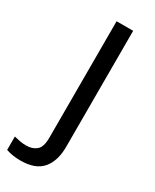

<svg xmlns="http://www.w3.org/2000/svg" viewBox="-255 -590 714 883"><g transform="rotate(30 101.5 -148.0)"><path d="M22 240Q-3 240 -22 236.5Q-41 233 -55 228V157Q-40 161 -24 164Q-8 167 11 167Q43 167 64 149.5Q85 132 85 83V-536H173V80Q173 155 137 197.5Q101 240 22 240Z"/></g></svg>

Font: Noto Sans Historical
Style: Regular
Weight: 400
Designer: Monotype Design Team
Foundry: Monotype Imaging Inc.
Version: Version 2.013; ttfautohint (v1.8.4.7-5d5b)